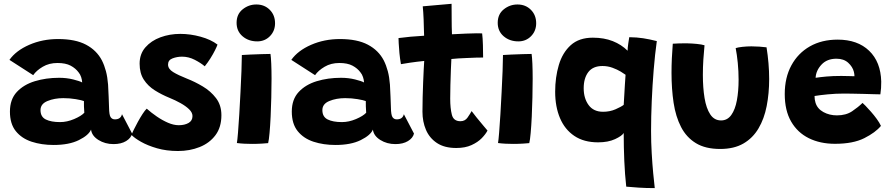

<svg xmlns="http://www.w3.org/2000/svg" viewBox="-20 -736 4578 986"><path d="M255 8.5Q193.5 8.5 142.5 -8.2Q91.5 -25 61.2 -62.5Q31 -100 31 -163Q31 -225.5 66.2 -263.5Q101.5 -301.5 159 -319Q216.5 -336.5 283.5 -336.5Q322 -336.5 356 -328Q390 -319.5 402 -312.5Q401.5 -325.5 396.8 -340Q392 -354.5 383.5 -364.5Q368.5 -385 342.8 -398.8Q317 -412.5 275 -412.5Q232 -412.5 199.5 -393.2Q167 -374 150.5 -350L28.5 -428.5Q62 -476 130 -505.8Q198 -535.5 278.5 -535.5Q367 -535.5 421.8 -506.5Q476.5 -477.5 503.5 -425.5Q516 -400.5 524 -370.5Q532 -340.5 535 -301.5Q537 -268 538 -239Q539 -210 540 -184Q540.5 -145.5 548.2 -134.2Q556 -123 570 -123Q600 -123 606.5 -149.5L658.5 -50Q653 -27 627.5 -11.5Q602 4 563 4Q519.5 4 485.5 -17.2Q451.5 -38.5 447.5 -70.5Q435.5 -41.5 385 -16.5Q334.5 8.5 255 8.5ZM288.5 -109Q324 -109 360.5 -124.5Q397 -140 413 -157Q412 -172.5 411.2 -189Q410.5 -205.5 411 -217Q400 -221.5 369.2 -226.8Q338.5 -232 305 -232Q259.5 -232 223.8 -217.2Q188 -202.5 188 -170.5Q188 -136 215.2 -122.5Q242.5 -109 288.5 -109Z M894 39.5Q835 39.5 786.5 25.5Q738 11.5 704.2 -7.8Q670.5 -27 655.5 -43Q658.5 -52.5 667.5 -70.8Q676.5 -89 688.2 -110.5Q700 -132 712 -150.5Q724 -169 733.5 -178Q757 -157 785.5 -137.5Q814 -118 843 -105.5Q872 -93 898 -93Q928 -93 948.2 -104.5Q968.5 -116 968.5 -140Q968.5 -158 951.2 -174.8Q934 -191.5 907 -206.5Q880 -221.5 850.5 -233.5Q810 -250 775 -272Q740 -294 718.5 -327Q697 -360 697 -409Q697 -459 726.8 -493Q756.5 -527 804 -544.5Q851.5 -562 906 -562Q957.5 -562 1010.2 -547.5Q1063 -533 1097 -507Q1094 -497.5 1084.2 -478Q1074.5 -458.5 1060.5 -436.2Q1046.5 -414 1031.5 -395.5Q1011 -413 979.8 -429Q948.5 -445 915 -445Q889 -445 866 -436.2Q843 -427.5 843 -404.5Q843 -382 869 -366Q895 -350 940.5 -332Q980.5 -316.5 1021.2 -292.2Q1062 -268 1089.5 -232Q1117 -196 1117 -144.5Q1117 -82.5 1086.5 -41.8Q1056 -1 1005.2 19.2Q954.5 39.5 894 39.5Z M1301 -523.5Q1256 -523.5 1225.5 -549.8Q1195 -576 1195 -619Q1195 -663 1226 -688Q1257 -713 1296.5 -713Q1338 -713 1365.2 -685.8Q1392.5 -658.5 1392.5 -616.5Q1392.5 -577 1366.2 -550.2Q1340 -523.5 1301 -523.5ZM1357 -1Q1348.5 0 1324.8 1.5Q1301 3 1274.5 3Q1255 3 1235.2 2Q1215.5 1 1196.5 -1.5Q1199 -14.5 1202.2 -54.5Q1205.5 -94.5 1208.8 -149.2Q1212 -204 1215 -262.5Q1218 -321 1220 -371.8Q1222 -422.5 1222 -453.5Q1235.5 -454.5 1264.5 -455.8Q1293.5 -457 1323.2 -458Q1353 -459 1369 -459Q1371.5 -443 1373 -408.8Q1374.5 -374.5 1374.5 -332Q1374.5 -286.5 1373.2 -235.5Q1372 -184.5 1369.8 -136.8Q1367.5 -89 1364.2 -52.8Q1361 -16.5 1357 -1Z M1702.5 8.5Q1641 8.5 1590 -8.2Q1539 -25 1508.8 -62.5Q1478.5 -100 1478.5 -163Q1478.5 -225.5 1513.8 -263.5Q1549 -301.5 1606.5 -319Q1664 -336.5 1731 -336.5Q1769.5 -336.5 1803.5 -328Q1837.5 -319.5 1849.5 -312.5Q1849 -325.5 1844.2 -340Q1839.5 -354.5 1831 -364.5Q1816 -385 1790.2 -398.8Q1764.5 -412.5 1722.5 -412.5Q1679.5 -412.5 1647 -393.2Q1614.5 -374 1598 -350L1476 -428.5Q1509.5 -476 1577.5 -505.8Q1645.5 -535.5 1726 -535.5Q1814.5 -535.5 1869.2 -506.5Q1924 -477.5 1951 -425.5Q1963.5 -400.5 1971.5 -370.5Q1979.5 -340.5 1982.5 -301.5Q1984.5 -268 1985.5 -239Q1986.5 -210 1987.5 -184Q1988 -145.5 1995.8 -134.2Q2003.5 -123 2017.5 -123Q2047.5 -123 2054 -149.5L2106 -50Q2100.5 -27 2075 -11.5Q2049.5 4 2010.5 4Q1967 4 1933 -17.2Q1899 -38.5 1895 -70.5Q1883 -41.5 1832.5 -16.5Q1782 8.5 1702.5 8.5ZM1736 -109Q1771.5 -109 1808 -124.5Q1844.5 -140 1860.5 -157Q1859.5 -172.5 1858.8 -189Q1858 -205.5 1858.5 -217Q1847.5 -221.5 1816.8 -226.8Q1786 -232 1752.5 -232Q1707 -232 1671.2 -217.2Q1635.5 -202.5 1635.5 -170.5Q1635.5 -136 1662.8 -122.5Q1690 -109 1736 -109Z M2483.5 -65.5Q2474 -47 2453.8 -26.2Q2433.5 -5.5 2401.2 9.2Q2369 24 2323 24Q2262.5 24 2224 -1.5Q2185.5 -27 2167.5 -69.2Q2149.5 -111.5 2149.5 -162.5Q2149.5 -197 2150.5 -236.5Q2151.5 -276 2153 -313.2Q2154.5 -350.5 2156 -379.8Q2157.5 -409 2158.5 -423Q2119 -419 2085.2 -414Q2051.5 -409 2039 -406.5Q2034 -434.5 2031.2 -463.5Q2028.5 -492.5 2027.5 -514Q2026.5 -535.5 2026.5 -540.5Q2055.5 -544.5 2088.8 -547.5Q2122 -550.5 2158 -552.5Q2157.5 -564.5 2156.8 -590Q2156 -615.5 2155.5 -636Q2155 -654.5 2153.5 -673.2Q2152 -692 2151 -703.5L2299 -716.5Q2299 -710.5 2299.2 -688.5Q2299.5 -666.5 2299.5 -635.5Q2299.5 -620 2299.8 -599.8Q2300 -579.5 2301 -560Q2317 -560.5 2339.2 -561.8Q2361.5 -563 2374.5 -563.5Q2406 -565 2428 -565Q2450 -565 2456 -564.5Q2459 -540.5 2460 -504.5Q2461 -468.5 2461 -440.5Q2456 -441 2428.5 -440.2Q2401 -439.5 2374.5 -438Q2356 -437.5 2333.5 -436Q2311 -434.5 2298 -433Q2297 -415.5 2295.5 -378.2Q2294 -341 2293 -299.8Q2292 -258.5 2292 -229.5Q2292 -180 2300.5 -146.8Q2309 -113.5 2344.5 -113.5Q2368 -113.5 2381 -132.2Q2394 -151 2402 -165.5Q2410.5 -153.5 2428 -132Q2445.5 -110.5 2462 -91Q2478.5 -71.5 2483.5 -65.5Z M2642 -523.5Q2597 -523.5 2566.5 -549.8Q2536 -576 2536 -619Q2536 -663 2567 -688Q2598 -713 2637.5 -713Q2679 -713 2706.2 -685.8Q2733.5 -658.5 2733.5 -616.5Q2733.5 -577 2707.2 -550.2Q2681 -523.5 2642 -523.5ZM2698 -1Q2689.5 0 2665.8 1.5Q2642 3 2615.5 3Q2596 3 2576.2 2Q2556.5 1 2537.5 -1.5Q2540 -14.5 2543.2 -54.5Q2546.5 -94.5 2549.8 -149.2Q2553 -204 2556 -262.5Q2559 -321 2561 -371.8Q2563 -422.5 2563 -453.5Q2576.5 -454.5 2605.5 -455.8Q2634.5 -457 2664.2 -458Q2694 -459 2710 -459Q2712.5 -443 2714 -408.8Q2715.5 -374.5 2715.5 -332Q2715.5 -286.5 2714.2 -235.5Q2713 -184.5 2710.8 -136.8Q2708.5 -89 2705.2 -52.8Q2702 -16.5 2698 -1Z M3342.5 230Q3296.5 230 3259.2 227.5Q3222 225 3196 222.5Q3189 159.5 3186 89.8Q3183 20 3183 -53Q3174 -38 3138.5 -21.5Q3103 -5 3051.5 -5Q2978.5 -5 2929.5 -38Q2880.5 -71 2855.8 -129.5Q2831 -188 2831 -265Q2831 -339 2849.8 -402.2Q2868.5 -465.5 2911 -504Q2953.5 -542.5 3024.5 -542.5Q3082 -542.5 3126.8 -524.8Q3171.5 -507 3203 -475.5Q3203 -490 3206.5 -513.2Q3210 -536.5 3211.5 -545Q3251 -544.5 3283.2 -539.5Q3315.5 -534.5 3353 -525Q3343.5 -457.5 3337 -378Q3330.5 -298.5 3327 -217.5Q3323.5 -136.5 3323.5 -63.5Q3323.5 -5.5 3326.8 50.8Q3330 107 3334.5 153.8Q3339 200.5 3342.5 230ZM3077 -162Q3112 -162 3141 -174.8Q3170 -187.5 3183 -197.5Q3184 -216 3185.8 -245Q3187.5 -274 3189.2 -303Q3191 -332 3192.5 -352Q3185.5 -357.5 3167.8 -368.2Q3150 -379 3125.5 -388Q3101 -397 3074 -397Q3025 -397 3001.2 -365.8Q2977.5 -334.5 2977.5 -283Q2977.5 -231 3002.8 -196.5Q3028 -162 3077 -162Z M3758 -489Q3770 -493 3793.2 -495.5Q3816.5 -498 3839 -498Q3857.5 -498 3880 -496.5Q3902.5 -495 3916.5 -493Q3923 -452.5 3926.5 -411.2Q3930 -370 3930 -330Q3930 -256.5 3917.2 -191.2Q3904.5 -126 3875.2 -76.5Q3846 -27 3797.8 1Q3749.5 29 3678.5 29Q3602.5 29 3553.8 -0.8Q3505 -30.5 3477.5 -83.8Q3450 -137 3439.2 -208.2Q3428.5 -279.5 3428.5 -362Q3428.5 -398.5 3430.2 -436.2Q3432 -474 3435 -511.5Q3448 -512.5 3469.2 -513.2Q3490.5 -514 3508 -513.5Q3533 -513 3558.2 -510.5Q3583.5 -508 3598 -503.5Q3594.5 -469.5 3592 -430.2Q3589.5 -391 3589.5 -351.5Q3589.5 -285.5 3598.2 -232.5Q3607 -179.5 3627.5 -148.5Q3648 -117.5 3683 -117.5Q3715.5 -117.5 3735.5 -145.5Q3755.5 -173.5 3764.2 -220.8Q3773 -268 3773 -326.5Q3773 -370 3768.8 -413Q3764.5 -456 3758 -489Z M4504 -89.5Q4476 -55.5 4418.5 -26.5Q4361 2.5 4268 2.5Q4192 2.5 4133.8 -26.2Q4075.5 -55 4042.8 -111.8Q4010 -168.5 4010 -253Q4010 -337.5 4044 -400.2Q4078 -463 4139 -497.8Q4200 -532.5 4281.5 -532.5Q4384 -532.5 4443.5 -475.2Q4503 -418 4505.5 -317Q4506 -283 4501 -251.5Q4493.5 -251.5 4469 -252.2Q4444.5 -253 4413.8 -253.8Q4383 -254.5 4355.8 -255Q4328.5 -255.5 4315.5 -255.5Q4272 -255.5 4231 -251.5Q4190 -247.5 4163 -243Q4163 -224.5 4168 -208.5Q4177.5 -177.5 4208.5 -160.5Q4239.5 -143.5 4278 -143.5Q4324.5 -143.5 4355.8 -164.5Q4387 -185.5 4409.5 -207.5Q4413 -205 4425 -192.5Q4437 -180 4452.8 -162.2Q4468.5 -144.5 4482.5 -125.2Q4496.5 -106 4504 -89.5ZM4168.5 -336.5Q4191 -340 4224 -343Q4257 -346 4300.5 -346Q4323.5 -346 4342 -345.2Q4360.5 -344.5 4368 -344.5Q4368 -355 4365 -367.5Q4358.5 -393 4335.8 -413.8Q4313 -434.5 4275.5 -434.5Q4227 -434.5 4198.8 -404.2Q4170.5 -374 4168.5 -336.5Z"/></svg>

Font: Grandstander
Style: Bold
Weight: 700
Designer: Tyler Finck
Foundry: Etcetera Type Co
Version: Version 1.200; ttfautohint (v1.8.3)